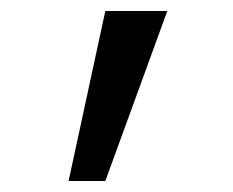

<svg xmlns="http://www.w3.org/2000/svg" viewBox="-20 -833 425 350"><path d="M285 -813 172 -503H105L172 -813Z"/></svg>

Font: Libra Sans
Style: Regular
Weight: 400
Foundry: Context Ltd
Version: Version 1.002